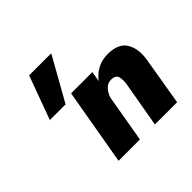

<svg xmlns="http://www.w3.org/2000/svg" viewBox="-165 -893 1087 1087"><g transform="rotate(-45 378.5 -350.0)"><path d="M193 -700H370L223 -438H97ZM549 -280Q552 -308 546.5 -330Q541 -352 510 -355Q478 -357 457 -334Q436 -311 429 -284L380 0H209L289 -460H459L449 -399Q473 -431 508 -450.5Q543 -470 591 -471Q676 -471 707 -422.5Q738 -374 728 -298L678 0H500Z"/></g></svg>

Font: Jost* Heavy
Style: Italic
Weight: 800
Italic angle: -10°
Version: Version 3.7